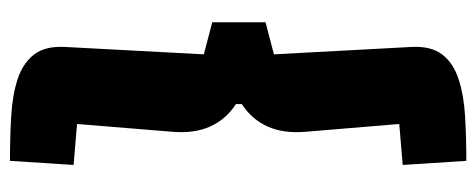

<svg xmlns="http://www.w3.org/2000/svg" viewBox="-308 -507 965 389"><g transform="rotate(-90 174.5 -312.5)"><path d="M117.8 13.9 102.1 -175Q98.1 -220.2 112.6 -252.6Q127.1 -285 158.1 -305V-317Q127.1 -337 112.6 -369.4Q98.1 -401.8 102.1 -447L117.8 -638.9L34.8 -645.9L43.1 -774.8Q91.6 -774.8 134.1 -772.3Q176.6 -769.8 208.6 -759.3Q240.6 -748.8 258.3 -726.3Q275.9 -703.8 273.9 -663.8L258.9 -382L323.9 -365V-257L258.9 -240L273.9 38.8Q275.9 78.8 258.3 101.3Q240.7 123.8 208.2 134.3Q175.6 144.8 133.3 147.3Q90.9 149.8 43.1 149.8L34.8 20.9Z"/></g></svg>

Font: Changa
Style: Regular
Weight: 400
Designer: Eduardo Rodriguez Tunni
Foundry: Eduardo Rodriguez Tunni
Version: Version 3.003